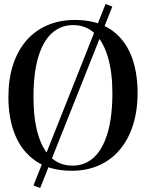

<svg xmlns="http://www.w3.org/2000/svg" viewBox="-20 -853 739 972"><path d="M514.5 -833 548.5 -819.5 183.5 98.5 149.5 86ZM343 11.5Q235 11.5 163.8 -36Q92.5 -83.5 57.5 -167.5Q22.5 -251.5 22.5 -361Q22.5 -452.5 46 -524.8Q69.5 -597 113.5 -647.8Q157.5 -698.5 219.8 -725.2Q282 -752 359 -752Q466 -752 536.5 -706.2Q607 -660.5 641.8 -577.5Q676.5 -494.5 676.5 -383.5Q676.5 -292.5 653.2 -219.5Q630 -146.5 586.2 -94.8Q542.5 -43 481 -15.8Q419.5 11.5 343 11.5ZM348 -14.5Q410 -14.5 455 -55.8Q500 -97 524.5 -179Q549 -261 549 -383.5Q549 -483.5 527 -561Q505 -638.5 461 -682.2Q417 -726 350.5 -726Q288.5 -726 243.5 -686Q198.5 -646 174 -565Q149.5 -484 149.5 -361Q149.5 -254.5 171.5 -176.5Q193.5 -98.5 237.5 -56.5Q281.5 -14.5 348 -14.5Z"/></svg>

Font: Merriweather 144pt Medium
Style: Regular
Weight: 500
Version: Version 2.100